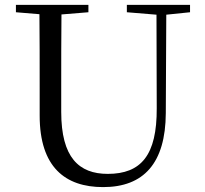

<svg xmlns="http://www.w3.org/2000/svg" viewBox="-20 -748 837 784"><path d="M498 -698 619 -688 620 -306C621 -114 556 -38 420 -38C302 -38 230 -105 230 -291V-391C230 -493 230 -591 231 -689L341 -698V-728H45V-698L141 -690C142 -591 142 -491 142 -391V-276C142 -66 246 16 401 16C567 16 656 -82 657 -286L659 -688L756 -698V-728H498Z"/></svg>

Font: Noto Serif CJK KR
Style: Regular
Weight: 400
Designer: Ryoko NISHIZUKA 西塚涼子 (kana & ideographs); Frank Grießhammer (Latin, Greek & Cyrillic); Wenlong ZHANG 张文龙 (bopomofo); San
Foundry: Adobe
Version: Version 2.001;hotconv 1.1.0;makeotfexe 2.6.0